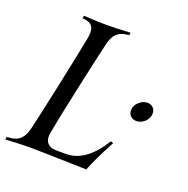

<svg xmlns="http://www.w3.org/2000/svg" viewBox="-130 -855 961 982"><g transform="rotate(20 350.5 -364.5)"><path d="M0 0 2.9 -14.6 24.4 -16.6Q57.1 -19.5 77.1 -39.6Q97.2 -59.6 106.4 -100.1Q125.5 -180.2 164.6 -364Q203.6 -547.9 219.7 -632.3Q222.7 -648.4 222.7 -661.6Q222.7 -711.4 172.9 -716.3L159.7 -717.8L162.6 -732.4Q236.3 -727.5 288.6 -727.5Q341.3 -727.5 416.5 -732.4L413.6 -717.8L399.4 -716.3Q365.7 -712.4 346.2 -692.6Q326.7 -672.9 317.4 -632.3Q295.9 -541 256.6 -358.6Q217.3 -176.3 206.1 -111.8Q204.1 -102.1 204.1 -92.3Q204.1 -64 220.5 -50.3Q236.8 -36.6 266.1 -36.6H318.4Q426.3 -36.6 511.2 -175.8L525.4 -170.9Q465.3 -58.6 442.4 2.4Q183.6 -4.9 135.3 -4.9Q82.5 -4.9 0 0ZM620.6 -425.3Q639.6 -425.3 651.6 -413.3Q663.6 -401.4 663.6 -382.8Q663.6 -356.9 643.3 -337.4Q623 -317.9 597.7 -317.9Q578.1 -317.9 565.9 -329.8Q553.7 -341.8 553.7 -360.4Q553.7 -385.7 574.5 -405.5Q595.2 -425.3 620.6 -425.3Z"/></g></svg>

Font: Flanker
Style: Italic
Weight: 400
Italic angle: -12°
Designer: Flanker
Version: Version 2.027